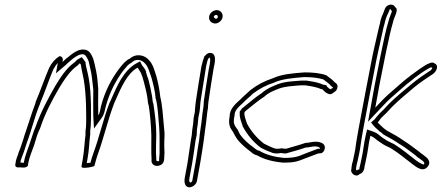

<svg xmlns="http://www.w3.org/2000/svg" viewBox="-20 -719 1884 817"><path d="M45 -18C44 -13 47 -8 53 -7C55 -7 60 -6 65 -7C71 -6 77 -6 83 -6C92 -7 98 -11 99 -15L100 -24C105 -51 116 -75 125 -101L138 -143C142 -154 146 -164 151 -174C172 -238 202 -293 232 -345C253 -379 279 -420 311 -441C315 -445 317 -448 320 -450C321 -449 322 -446 324 -444C327 -422 331 -409 336 -382C342 -349 345 -307 346 -272C346 -242 348 -212 346 -180C345 -170 343 -157 344 -147C339 -108 339 -82 332 -41L327 -12C326 -8 328 -6 331 -6C341 -2 377 -9 382 -13L383 -18C384 -21 385 -25 386 -29C389 -41 393 -53 397 -65C421 -130 440 -213 466 -280C489 -331 511 -388 549 -420C556 -426 559 -427 566 -431C571 -421 578 -414 582 -403C582 -400 584 -398 585 -395L592 -371C597 -352 604 -325 607 -304C609 -291 609 -279 613 -269C619 -230 623 -184 624 -142C624 -108 623 -72 625 -40C621 -19 642 -6 664 -17C684 -28 677 -49 680 -67C679 -85 679 -96 679 -115L680 -139C681 -156 678 -169 677 -187C673 -229 671 -270 662 -307C659 -338 652 -370 645 -396C636 -422 632 -444 614 -463C597 -484 561 -494 533 -470C512 -460 502 -445 488 -428C454 -383 427 -332 410 -268C406 -250 405 -237 398 -228C397 -261 398 -301 398 -341C396 -367 394 -393 389 -417C385 -437 381 -454 377 -468C370 -485 361 -508 336 -508C329 -509 321 -507 314 -505C297 -498 284 -488 270 -476C260 -470 254 -462 246 -455L247 -462C249 -471 243 -480 233 -480C215 -469 200 -452 189 -430C169 -383 152 -333 132 -286C131 -281 130 -276 128 -272C114 -236 103 -197 90 -160C89 -157 88 -153 86 -149C83 -139 80 -128 76 -117C70 -99 66 -85 59 -69C58 -66 57 -64 57 -62C53 -52 50 -44 48 -36ZM67 -27 68 -35C71 -44 72 -49 76 -58L77 -60V-61C79 -65 79 -66 79 -66C86 -84 89 -98 95 -114C99 -124 103 -136 106 -146C108 -151 110 -156 110 -158C123 -197 132 -233 146 -267C148 -270 151 -279 152 -283C173 -332 188 -380 207 -424C213 -435 220 -445 226 -451L218 -407L258 -441C270 -451 273 -456 278 -459L280 -460L281 -462C294 -473 306 -481 318 -486C325 -488 327 -488 329 -488H331H332C343 -488 349 -477 357 -459C361 -445 363 -429 368 -410C372 -388 374 -361 377 -337C377 -297 376 -258 377 -224L380 -172L413 -218C425 -235 426 -251 430 -266C447 -328 473 -376 504 -418C521 -438 525 -445 539 -452L542 -454L544 -456C559 -469 583 -466 597 -449L598 -448C612 -433 615 -414 625 -387C632 -361 640 -331 642 -302V-300L643 -299C652 -265 653 -224 657 -182C658 -161 659 -151 659 -137V-136V-112V-65C657 -48 657 -36 657 -34C655 -33 654 -33 652 -33C647 -33 644 -36 645 -40V-42V-45C642 -76 645 -111 645 -146C645 -189 639 -235 633 -275V-277L632 -279C629 -286 629 -296 627 -310C623 -333 617 -360 612 -379L603 -405L604 -406C603 -408 603 -407 602 -409L601 -411L602 -413C597 -428 588 -435 584 -442L576 -458L558 -448C553 -445 547 -442 538 -434C493 -396 471 -335 448 -285L447 -284C420 -215 402 -133 378 -69C374 -56 369 -44 366 -31V-30V-29V-27C360 -26 354 -25 349 -25L352 -41C360 -84 359 -111 364 -148V-150V-153C363 -159 365 -170 366 -182C368 -216 367 -246 367 -276C366 -312 364 -354 357 -389C352 -417 347 -429 344 -450V-455L341 -458C340 -459 340 -460 337 -464L328 -476L312 -467C305 -463 301 -457 299 -455C261 -429 236 -387 215 -353C185 -300 154 -244 131 -178C125 -165 123 -158 119 -146L105 -104C97 -81 86 -54 81 -26C77 -26 75 -27 72 -27H69Z M870 -649C867 -633 879 -619 896 -619C910 -619 925 -632 927 -646C930 -662 918 -676 902 -676C888 -676 872 -663 870 -649ZM837 -436C829 -388 821 -340 814 -292C812 -280 811 -268 810 -257L809 -242L804 -217C803 -201 801 -182 798 -166C798 -159 796 -151 796 -144L792 -121C787 -89 783 -57 778 -26L766 39C763 58 767 78 786 78C800 78 816 65 818 51L832 -26C838 -58 842 -90 847 -121L849 -138C850 -143 851 -149 851 -154C853 -166 855 -184 857 -197C858 -209 860 -221 861 -233C862 -241 863 -250 865 -260C865 -268 866 -277 867 -286C874 -331 880 -377 888 -422L893 -448C897 -470 896 -494 874 -494C866 -494 858 -489 854 -483C853 -482 851 -481 850 -480C845 -466 840 -451 837 -436ZM890 -649C890 -651 897 -656 899 -656C904 -656 908 -651 907 -646C906 -643 902 -639 900 -639C894 -639 889 -645 890 -649ZM857 -436C859 -447 862 -460 866 -469L868 -471L871 -474C872 -474 877 -472 873 -448L868 -422C860 -376 854 -331 847 -286V-285V-284C847 -277 846 -268 845 -259C843 -248 842 -239 841 -233V-232V-231C840 -221 838 -207 837 -196C834 -181 833 -164 831 -154V-152L830 -150C830 -148 830 -143 829 -138V-137L827 -120C821 -88 818 -58 812 -26L798 51C798 53 792 58 790 58C789 58 783 56 786 39L798 -26C803 -57 808 -90 812 -121L817 -145V-147C817 -152 818 -159 818 -167C821 -184 823 -202 824 -218L829 -243L831 -259C832 -271 832 -280 834 -292C842 -341 849 -388 857 -436Z M957 -223C951 -190 958 -176 972 -157C976 -148 982 -138 988 -129C1002 -109 1026 -89 1046 -74C1053 -68 1062 -60 1074 -58C1103 -41 1141 -31 1184 -27C1213 -27 1233 -28 1255 -36C1280 -45 1309 -57 1334 -66L1346 -67C1355 -69 1360 -77 1362 -87C1366 -108 1344 -116 1322 -116C1307 -116 1295 -111 1280 -111C1255 -102 1223 -94 1197 -86C1190 -86 1185 -87 1178 -88C1173 -87 1167 -86 1162 -86C1158 -86 1154 -86 1150 -87C1135 -92 1116 -101 1103 -108C1073 -131 1049 -160 1031 -193C1027 -207 1019 -223 1020 -240L1024 -246C1051 -267 1074 -288 1105 -308C1123 -325 1142 -332 1167 -342C1195 -352 1226 -353 1260 -356H1279C1299 -353 1318 -350 1336 -344C1342 -341 1348 -339 1354 -338C1355 -335 1357 -333 1360 -331C1364 -326 1376 -318 1386 -318C1391 -319 1395 -321 1399 -325C1408 -329 1415 -338 1416 -347C1418 -357 1412 -365 1405 -368C1395 -380 1381 -389 1368 -399C1342 -408 1311 -411 1276 -411C1226 -407 1180 -404 1141 -386C1105 -374 1076 -359 1046 -336C1033 -323 1016 -310 1003 -296C981 -276 957 -256 957 -223ZM977 -223 978 -225V-227C978 -249 992 -261 1016 -283L1017 -284C1028 -296 1045 -309 1058 -322C1087 -343 1111 -356 1145 -367L1146 -368H1147C1180 -383 1225 -387 1274 -391C1307 -391 1333 -388 1356 -381C1369 -371 1381 -363 1388 -354L1391 -351L1395 -349C1396 -349 1396 -347 1396 -347V-346V-345C1396 -344 1394 -343 1393 -343L1389 -341L1387 -339C1382 -341 1378 -344 1377 -345L1376 -347L1374 -348L1372 -350L1369 -356L1360 -358C1356 -359 1352 -359 1347 -362L1346 -363H1345C1325 -370 1305 -373 1285 -376H1283H1262H1261C1228 -373 1196 -373 1163 -361C1138 -351 1115 -342 1094 -323C1062 -302 1040 -281 1014 -261L1010 -258L1000 -244V-238C999 -214 1009 -196 1012 -185V-183L1013 -181C1032 -146 1057 -115 1089 -91H1090L1091 -90C1105 -82 1124 -74 1141 -68H1142C1149 -66 1155 -66 1159 -66C1165 -66 1171 -67 1175 -68C1182 -67 1186 -66 1194 -66H1197L1200 -67C1224 -74 1255 -82 1280 -91C1298 -92 1309 -96 1319 -96C1340 -96 1342 -88 1342 -87V-86H1332L1330 -85C1304 -76 1276 -64 1252 -55C1234 -49 1215 -47 1188 -47C1147 -51 1112 -61 1086 -76L1085 -77L1081 -78C1075 -79 1068 -84 1061 -90H1060V-91C1040 -105 1018 -124 1005 -142C999 -150 995 -159 991 -168L990 -169L989 -170C976 -188 972 -195 977 -223Z M1478 -21C1477 -13 1475 -5 1475 2L1474 5C1473 20 1496 38 1511 21C1523 19 1531 3 1531 -10C1532 -14 1533 -18 1534 -23L1537 -37C1539 -46 1541 -56 1543 -67L1547 -92C1549 -105 1551 -121 1556 -141C1574 -135 1582 -122 1600 -112C1612 -103 1628 -95 1642 -89C1676 -68 1706 -43 1737 -19C1750 -10 1779 16 1800 -10C1817 -30 1798 -48 1787 -55C1780 -62 1771 -66 1763 -74C1742 -89 1720 -107 1697 -121C1675 -137 1649 -151 1625 -164L1623 -166C1619 -168 1615 -172 1611 -175C1603 -183 1594 -190 1587 -198C1593 -203 1597 -212 1603 -218C1617 -231 1636 -250 1648 -264C1677 -293 1710 -320 1742 -347C1766 -367 1796 -387 1822 -404C1836 -413 1849 -439 1831 -448C1820 -459 1802 -448 1791 -442C1771 -430 1751 -415 1732 -401C1729 -399 1726 -397 1723 -394C1715 -388 1707 -382 1699 -375L1678 -357C1668 -348 1658 -339 1646 -329C1621 -308 1599 -285 1577 -261C1588 -325 1601 -393 1614 -455C1617 -474 1622 -492 1625 -509C1634 -549 1642 -591 1653 -627C1656 -646 1680 -679 1661 -689C1654 -706 1625 -701 1618 -682L1612 -666C1606 -654 1602 -642 1599 -631C1598 -624 1596 -615 1593 -605C1586 -576 1578 -540 1571 -509C1568 -494 1564 -478 1561 -461C1543 -370 1524 -267 1506 -172L1498 -126C1495 -111 1494 -98 1492 -85C1490 -72 1487 -61 1485 -50C1483 -40 1481 -30 1478 -21ZM1498 -20C1501 -31 1503 -39 1505 -50C1507 -60 1510 -71 1512 -85C1514 -99 1516 -112 1518 -126L1526 -172C1544 -267 1563 -370 1581 -461C1584 -477 1588 -493 1591 -508C1599 -540 1605 -575 1612 -603C1615 -614 1618 -623 1619 -630C1622 -640 1625 -650 1630 -660L1631 -661L1638 -678C1638 -678 1637 -678 1638 -679C1641 -681 1643 -679 1643 -679L1645 -674L1648 -672C1647 -665 1637 -647 1633 -628C1621 -589 1614 -549 1605 -510V-509C1602 -493 1597 -474 1594 -455C1581 -392 1568 -325 1557 -261L1546 -201L1591 -249C1613 -273 1634 -295 1658 -315C1670 -325 1680 -334 1690 -343L1711 -361C1718 -367 1726 -373 1734 -379L1736 -381L1739 -383L1740 -384L1741 -385L1742 -386C1761 -400 1781 -415 1799 -425C1808 -430 1813 -433 1815 -433L1817 -431L1820 -430C1819 -427 1814 -421 1813 -420C1787 -403 1757 -383 1731 -361C1699 -334 1665 -307 1635 -277L1634 -276C1622 -262 1604 -244 1591 -232V-231C1581 -221 1575 -212 1575 -212L1559 -198L1570 -184C1578 -174 1589 -167 1595 -160L1596 -159L1598 -158C1601 -156 1605 -153 1608 -150L1610 -148L1613 -146C1637 -133 1662 -119 1683 -104H1684C1705 -91 1728 -73 1748 -58C1759 -47 1767 -44 1771 -40L1772 -39L1774 -38C1787 -30 1786 -23 1785 -21L1783 -19C1780 -18 1763 -27 1751 -36C1720 -60 1690 -85 1655 -107H1654L1652 -108C1639 -114 1625 -121 1614 -129H1613L1612 -130C1598 -138 1590 -152 1565 -160L1542 -168L1536 -142C1531 -121 1529 -104 1527 -92L1523 -67L1517 -37L1514 -23C1514 -21 1512 -17 1511 -10L1510 -8V-7L1509 2L1502 3L1499 7C1497 6 1496 3 1495 2V1V-1C1495 -6 1497 -13 1498 -20Z"/></svg>

Font: Scribbler
Style: ClrIta
Weight: 400
Designer: Mew Too
Foundry: Cannot Into Space Fonts
Version: Version 1.001